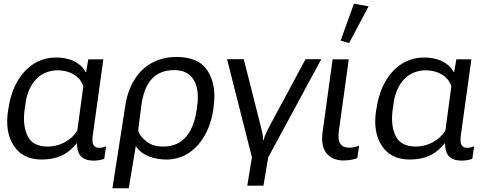

<svg xmlns="http://www.w3.org/2000/svg" viewBox="-20 -850 2631 1035"><path d="M204 10C284 10 343 -15 394 -78H395C395 -17 419 14 482 16C507 16 530 11 542 6L552 -61C541 -57 528 -53 517 -53C502 -53 491 -57 485 -67C478 -76 477 -93 480 -119L537 -530H456L444 -461H442C410 -520 345 -540 282 -540C132 -540 47 -408 27 -273L24 -257C11 -178 22 -114 54 -65C86 -15 137 10 204 10ZM238 -60C185 -60 149 -78 131 -113C112 -148 105 -195 112 -254L116 -280C126 -381 181 -471 292 -471C350 -471 410 -444 429 -385L397 -147C364 -92 301 -60 238 -60Z M586 165H674L712 -63C746 -8 818 10 878 10C1027 10 1112 -127 1130 -261L1132 -278C1142 -354 1132 -416 1100 -467C1067 -519 1011 -543 931 -543C767 -543 674 -425 654 -271ZM861 -60C823 -60 794 -68 769 -88C745 -106 731 -125 725 -147L742 -282C757 -388 800 -472 919 -472C968 -472 1002 -455 1024 -420C1045 -385 1051 -339 1043 -279L1040 -257C1025 -154 978 -60 861 -60Z M1313 151H1400L1426 -2L1712 -531H1627L1432 -168C1421 -149 1415 -135 1411 -124C1406 -114 1403 -105 1402 -96H1398C1398 -104 1398 -114 1396 -124C1394 -134 1391 -148 1386 -168L1294 -531H1204L1338 -2Z M1833 15C1863 15 1891 9 1906 2L1916 -64C1898 -58 1881 -54 1863 -54C1839 -54 1824 -61 1815 -75C1805 -89 1802 -113 1807 -146L1860 -530H1773L1720 -145C1711 -90 1719 -50 1740 -24C1761 2 1792 15 1833 15ZM1862 -618 1967 -816 1888 -830 1816 -631Z M2188 10C2268 10 2327 -15 2378 -78H2379C2379 -17 2403 14 2466 16C2491 16 2514 11 2526 6L2536 -61C2525 -57 2512 -53 2501 -53C2486 -53 2475 -57 2469 -67C2462 -76 2461 -93 2464 -119L2521 -530H2440L2428 -461H2426C2394 -520 2329 -540 2266 -540C2116 -540 2031 -408 2011 -273L2008 -257C1995 -178 2006 -114 2038 -65C2070 -15 2121 10 2188 10ZM2222 -60C2169 -60 2133 -78 2115 -113C2096 -148 2089 -195 2096 -254L2100 -280C2110 -381 2165 -471 2276 -471C2334 -471 2394 -444 2413 -385L2381 -147C2348 -92 2285 -60 2222 -60Z"/></svg>

Font: Cheyenne Sans
Style: Italic
Weight: 400
Italic angle: -8.13011°
Designer: The Public Sans project authors (U.S. Web Design System), Libre Franklin designed by Pablo Impallari and Rodrigo Fuenzal
Foundry: The Cheyenne Sans Project Authors
Version: Version 2.007